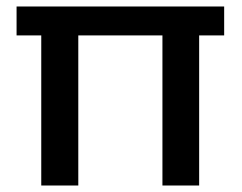

<svg xmlns="http://www.w3.org/2000/svg" viewBox="-20 -571 746 591"><path d="M670 -551V-462H593V0H480V-462H221V0H107V-462H31V-551Z"/></svg>

Font: Fz Poppins Med
Style: Regular
Weight: 500
Designer: Ninad Kale (Devanagari), Jonny Pinhorn (Latin)
Foundry: Indian Type Foundry
Version: Vit hóa bi Vntype.Com & FontZin.Com